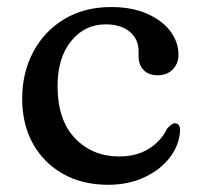

<svg xmlns="http://www.w3.org/2000/svg" viewBox="-20 -500 550 532"><path d="M474.5 -348.5Q474.5 -324 458.8 -307.8Q443 -291.5 417 -291.5Q391.5 -291.5 377.8 -306Q364 -320.5 364 -344V-358.5Q364 -391.5 339.5 -412Q315 -432.5 272.5 -432.5Q214.5 -432.5 177 -386Q139.5 -339.5 139.5 -262Q139.5 -167.5 187.8 -117Q236 -66.5 310 -66.5Q359.5 -66.5 393.5 -88.5Q427.5 -110.5 443 -143.5Q456 -158.5 464.5 -158.5Q479.5 -158 479 -137.5Q476.5 -97.5 450.5 -63.5Q424.5 -29.5 380.2 -8.8Q336 12 279 12Q208.5 12 155 -18Q101.5 -48 71.5 -101.5Q41.5 -155 41.5 -226.5Q41.5 -298.5 72 -356Q102.5 -413.5 158 -447Q213.5 -480.5 288 -480.5Q345.5 -480.5 387.5 -462Q429.5 -443.5 452 -413.5Q474.5 -383.5 474.5 -348.5Z"/></svg>

Font: Fraunces 9pt S050
Style: Regular
Weight: 400
Version: Version 1.000; ttfautohint (v1.8.3)